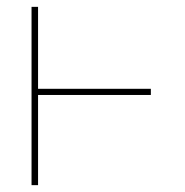

<svg xmlns="http://www.w3.org/2000/svg" viewBox="-20 -540 540 560"><path d="M72 0V-520H91V-281H420V-263H91V0Z"/></svg>

Font: Iosevka Curly Thin
Style: Regular
Weight: 100
Monospace: yes
Designer: Belleve Invis
Foundry: Belleve Invis
Version: Version 22.1.2; ttfautohint (v1.8.4)